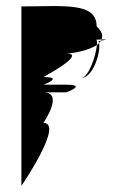

<svg xmlns="http://www.w3.org/2000/svg" viewBox="-20 -669 416 628"><path d="M50 -61C50 -61 191 -267 122 -267C122 -267 191 -367 122 -367H197C197 -367 266 -392 197 -392H122C122 -392 191 -417 122 -417C122 -417 266 -494 197 -494C213 -494 268 -502 297 -522C294 -488 270 -413 244 -414C283 -412 310 -496 304 -528C302 -526 300 -524 297 -522C298 -532 297 -539 294 -539C299 -539 306 -540 312 -540C311 -539 311 -537 310 -536C336 -540 326 -540 312 -540C317 -552 314 -566 296 -583C296 -663 188 -648 50 -648ZM302 -534C303 -532 304 -530 304 -528C306 -530 308 -533 310 -536C308 -536 305 -534 302 -534Z"/></svg>

Font: Getaway
Style: Regular
Weight: 400
Version: Version 0.1